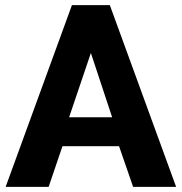

<svg xmlns="http://www.w3.org/2000/svg" viewBox="-20 -730 710 750"><path d="M170 0 224 -159H445L500 0H668L409 -710H261L2 0ZM335 -523 418 -272H250Z"/></svg>

Font: RT Raleway ExtraBold
Style: Regular
Weight: 400
Designer: Matt McInerney, Pablo Impallari, Rodrigo Fuenzalida — Edited by Milan Moffatt in April 2016
Foundry: Matt McInerney, Pablo Impallari, Rodrigo Fuenzalida — Edited by Milan Moffatt in April 2016
Version: Version 3.001